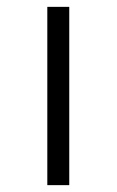

<svg xmlns="http://www.w3.org/2000/svg" viewBox="-20 -540 340 560"><path d="M118 0V-520H182V0Z"/></svg>

Font: Iosevka Aile Light
Style: Regular
Weight: 300
Designer: Belleve Invis
Foundry: Belleve Invis
Version: Version 27.3.5; ttfautohint (v1.8.4)